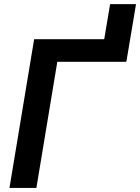

<svg xmlns="http://www.w3.org/2000/svg" viewBox="-20 -919 685 939"><path d="M26.3 0H158L260.3 -616.8H598L645.2 -898.8H518.5L489.7 -727.3H147Z"/></svg>

Font: Margiela Sans Semi Bold
Style: Italic
Weight: 600
Italic angle: -9.39999°
Designer: Stefan Endress, Andreas Faust
Version: Version 1.100;FEAKit 1.0